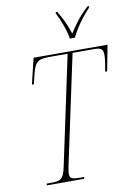

<svg xmlns="http://www.w3.org/2000/svg" viewBox="-101 -1007 747 1071"><g transform="rotate(-10 272.5 -472.0)"><path d="M344 -784H372C396 -832 432 -886 480 -936V-944H472C420 -897 388 -850 362 -809C346 -859 330 -895 300 -944H292L291 -936C312 -897 338 -828 344 -784ZM75 0H287L289 -10H270C229 -10 207 -12 207 -40C207 -53 210 -67 213 -85L345 -703H466C506 -703 518 -695 518 -660C518 -638 514 -613 506 -568H517L545 -714H126L91 -568H102L116 -626C134 -698 156 -703 221 -703H317L186 -87C171 -13 153 -10 97 -10H77Z"/></g></svg>

Font: Noto Serif Display Condensed Thin
Style: Italic
Weight: 100
Width: 3
Italic angle: -12°
Designer: Monotype Design Team
Foundry: Monotype Imaging Inc.
Version: Version 2.009